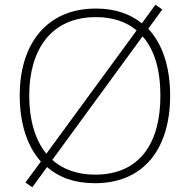

<svg xmlns="http://www.w3.org/2000/svg" viewBox="-20 -761 799 808"><path d="M696 -358C696 -481 663 -577 604 -640L663 -721L634 -741L577 -663C527 -703 463 -725 384 -725C175 -725 63 -575 63 -359C63 -244 93 -147 152 -81L87 7L116 27L178 -58C228 -14 295 10 379 10C591 10 696 -142 696 -358ZM103 -359C103 -552 195 -689 384 -689C455 -689 512 -669 555 -633L175 -114C127 -173 103 -258 103 -359ZM655 -358C655 -160 569 -26 380 -26C304 -26 244 -49 200 -88L580 -608C630 -552 655 -467 655 -358Z"/></svg>

Font: Noto Sans Myanmar UI ExtraLight
Style: Regular
Weight: 200
Designer: Monotype Design Team
Foundry: Monotype Imaging Inc.
Version: Version 2.103